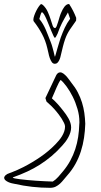

<svg xmlns="http://www.w3.org/2000/svg" viewBox="-80 -671 497 941"><path d="M337.9 -64.5Q336.9 -29.3 331.8 4.6Q326.7 38.6 316.4 70.6Q306.2 102.5 289.8 132.3Q273.4 162.1 249 189.5Q240.7 198.7 232.4 209.2Q224.1 219.7 214.4 228.8Q204.6 237.8 192.9 243.7Q181.2 249.5 166 249.5Q77.1 249.5 -8.8 230Q-14.2 229 -22.7 227.1Q-31.2 225.1 -39.3 221.4Q-47.4 217.8 -53.5 212.4Q-59.6 207 -59.6 198.7Q-57.6 192.4 -53.5 188.5Q-49.3 184.6 -44.4 181.9Q-39.6 179.2 -34.2 177.7Q-28.8 176.3 -23.4 173.8Q-8.8 168 5.9 161.6Q20.5 155.3 34.7 147.9Q77.6 126 118.2 98.1Q158.7 70.3 192.4 35.6Q200.7 26.9 209 17.1Q217.3 7.3 223.9 -3.7Q230.5 -14.6 234.6 -26.4Q238.8 -38.1 238.8 -50.8Q238.8 -58.1 233.9 -68.4Q229 -78.6 222.2 -89.4Q215.3 -100.1 208.3 -109.4Q201.2 -118.7 196.8 -124Q185.5 -137.7 173.3 -149.9Q161.1 -162.1 147.9 -173.3Q146.5 -177.2 145.3 -181.6Q144 -186 142.6 -190.4L195.3 -301.8Q197.8 -307.1 202.9 -311.8Q208 -316.4 214.8 -316.4Q223.1 -316.4 231.7 -309.8Q240.2 -303.2 247.6 -294.9Q254.9 -286.6 260.5 -278.3Q266.1 -270 269 -266.6Q288.6 -242.7 301.3 -218.3Q314 -193.8 321.8 -168.7Q329.6 -143.6 333.3 -117.7Q336.9 -91.8 337.9 -64.5ZM308.6 -63Q309.1 -65.9 309.1 -68.6Q309.1 -71.3 309.1 -74.2Q309.1 -105 299.8 -137Q290.5 -168.9 276.6 -196.8Q262.7 -224.6 246.6 -246.6Q230.5 -268.6 217.3 -279.3Q212.4 -273.4 207.3 -263.4Q202.1 -253.4 196.8 -241.2Q191.4 -229 185.8 -215.3Q180.2 -201.7 174.3 -189Q189.9 -175.3 203.9 -159.7Q217.8 -144 230.5 -127.4Q237.3 -118.7 243.9 -109.4Q250.5 -100.1 256.1 -89.8Q261.7 -79.6 265.1 -68.6Q268.6 -57.6 268.6 -46.4Q268.6 -34.2 264.9 -22.2Q261.2 -10.3 255.1 1.2Q249 12.7 241.5 22.9Q233.9 33.2 226.1 41.5Q200.2 70.8 172.6 94Q145 117.2 115.5 136Q85.9 154.8 53.7 169.7Q21.5 184.6 -14.2 197.3Q-17.1 198.2 -17.1 199.2Q-17.1 201.2 -7.3 203.4Q2.4 205.6 18.6 207.5Q34.7 209.5 55.2 211.4Q75.7 213.4 97.4 214.8Q119.1 216.3 140.4 217.3Q161.6 218.3 178.7 218.8Q192.9 210 205.6 195.8Q218.3 181.6 228.5 168.9Q250 143.1 264.6 116Q279.3 88.9 288.8 60.1Q298.3 31.2 303 0.7Q307.6 -29.8 308.6 -63ZM293 -569.8Q277.3 -548.3 262.7 -526.4Q248 -504.4 239.3 -479.5Q232.9 -460.9 228.3 -442.4Q223.6 -423.8 219.2 -404.8Q217.8 -397.9 215.6 -389.9Q213.4 -381.8 209.7 -374.8Q206.1 -367.7 201.2 -363Q196.3 -358.4 189 -358.4Q179.7 -358.4 173.8 -366.7Q168 -375 163.8 -387Q159.7 -398.9 157.2 -412.1Q154.8 -425.3 151.9 -434.6Q143.1 -472.7 125.7 -504.9Q108.4 -537.1 85 -566.9Q83.5 -569.8 83.5 -574.2Q83.5 -582.5 87.9 -595Q92.3 -607.4 98.4 -619.4Q104.5 -631.3 111.1 -640.4Q117.7 -649.4 121.6 -651.4Q124 -650.4 125.7 -649.2Q127.4 -647.9 129.9 -647Q146 -631.8 154.5 -612.1Q163.1 -592.3 168.5 -575Q173.8 -557.6 178 -545.7Q182.1 -533.7 189.5 -533.7Q193.8 -533.7 197.5 -542.5Q201.2 -551.3 204.8 -563.7Q208.5 -576.2 212.6 -589.8Q216.8 -603.5 221.7 -613.3Q224.1 -618.7 227.5 -625.2Q231 -631.8 235.6 -637.7Q240.2 -643.6 245.8 -647.5Q251.5 -651.4 258.8 -651.4Q270 -634.3 278.3 -617.9Q286.6 -601.6 293.5 -583.5ZM252.9 -609.9Q243.7 -594.2 236.6 -581.8Q229.5 -569.3 223.6 -557.6Q217.8 -545.9 212.6 -533.7Q207.5 -521.5 202.1 -505.9Q197.3 -496.1 194.3 -491Q191.4 -485.8 189 -485.8Q186.5 -485.8 182.1 -495.1Q177.7 -504.4 171.9 -518.3Q166 -532.2 159.7 -548.3Q153.3 -564.5 147.2 -578.4Q141.1 -592.3 135.3 -601.6Q129.4 -610.8 125.5 -610.8Q123.5 -610.8 121.8 -606.9Q120.1 -603 118.4 -597.7Q116.7 -592.3 115.2 -586.7Q113.8 -581.1 112.8 -578.1Q123.5 -564.9 130.6 -552.7Q137.7 -540.5 143.6 -527.3Q149.4 -514.2 155 -499.3Q160.6 -484.4 168 -466.3Q172.9 -454.1 176.5 -441.2Q180.2 -428.2 182.9 -417.5Q185.5 -406.7 187 -399.9Q188.5 -393.1 189.5 -393.1Q189.9 -393.1 193.1 -404.5Q196.3 -416 200.7 -431.4Q205.1 -446.8 210 -462.6Q214.8 -478.5 217.8 -487.3Q227.1 -512.7 237.5 -535.2Q248 -557.6 263.7 -579.1Z"/></svg>

Font: XB Kayhan Pook
Style: Regular
Weight: 700
Designer: Behnam
Foundry: Irmug
Version: Version 7.300 2009